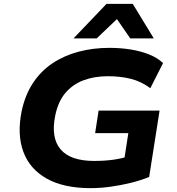

<svg xmlns="http://www.w3.org/2000/svg" viewBox="-20 -964 918 995"><path d="M450 11Q310 11 222 -38.5Q134 -88 101 -177.5Q68 -267 92 -387Q110 -472 151 -534Q192 -596 252 -636Q312 -676 387 -696Q462 -716 547 -716Q605 -716 657.5 -707.5Q710 -699 753.5 -681.5Q797 -664 825 -637L759 -507Q712 -542 658 -555.5Q604 -569 539 -569Q469 -569 413 -548Q357 -527 319 -482.5Q281 -438 266 -364Q243 -250 294 -190Q345 -130 468 -130Q523 -130 568.5 -136.5Q614 -143 656 -157L619 -105L645 -274H473L491 -391H807L753 -47Q712 -30 660 -17Q608 -4 554 3.5Q500 11 450 11ZM361 -765 532 -944H668L777 -765H655L586 -865L481 -765Z"/></svg>

Font: Nunito Sans 7pt SemiExpanded ExtraBold
Style: Italic
Weight: 800
Width: 6
Italic angle: -9°
Designer: Vernon Adams
Foundry: Vernon Adams
Version: Version 3.101;gftools[0.9.27]